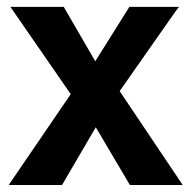

<svg xmlns="http://www.w3.org/2000/svg" viewBox="-20 -530 543 550"><path d="M182.6 -260.3 9.8 -510.3H162.6L252.9 -354.5L350.6 -510.3H492.7Q492.2 -510.3 481.9 -496.1L322.8 -269L503.4 0H352.1L254.4 -165.5L157.7 0H4.9Z"/></svg>

Font: HammersmithOne
Style: Regular
Weight: 400
Designer: Nicole Fally
Foundry: Nicole Fally
Version: Version 1.003